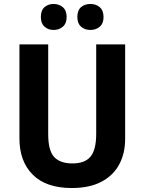

<svg xmlns="http://www.w3.org/2000/svg" viewBox="-20 -938 728 968"><path d="M611 -239Q611 -165 581 -109Q551 -53 491 -21.5Q431 10 342 10Q213 10 145.5 -57Q78 -124 78 -240V-714H223V-262Q223 -178 253.5 -146Q284 -114 345 -114Q408 -114 436.5 -148.5Q465 -183 465 -263V-714H611ZM186 -852Q186 -886 204.5 -902Q223 -918 250 -918Q278 -918 297 -901.5Q316 -885 316 -852Q316 -820 297 -803.5Q278 -787 250 -787Q223 -787 204.5 -803.5Q186 -820 186 -852ZM370 -852Q370 -886 388.5 -902Q407 -918 436 -918Q464 -918 483 -901.5Q502 -885 502 -852Q502 -820 483 -803.5Q464 -787 436 -787Q407 -787 388.5 -803.5Q370 -820 370 -852Z"/></svg>

Font: Noto Sans Tamil SemiCondensed
Style: Bold
Weight: 700
Width: 4
Designer: Jelle Bosma - Monotype Design Team
Foundry: Monotype Imaging Inc.
Version: Version 2.004; ttfautohint (v1.8.4.7-5d5b)